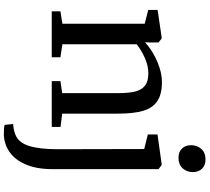

<svg xmlns="http://www.w3.org/2000/svg" viewBox="-64 -756 1063 974"><g transform="rotate(90 467.0 -268.5)"><path d="M100 -54V-471.5L30 -489.5V-537L168.5 -557.5H175L195 -541.5V-500L194 -473Q216.5 -494 249.5 -513.8Q282.5 -533.5 321.2 -546.2Q360 -559 396.5 -559Q458 -559 492.8 -535.2Q527.5 -511.5 541.8 -463.2Q556 -415 556 -335V-53L623.5 -44.5V0H391V-44L452 -53V-334Q452 -390.5 443.8 -423.5Q435.5 -456.5 413.8 -473.2Q392 -490 351 -490Q313.5 -490 274.5 -472.8Q235.5 -455.5 204 -431V-54L270 -44V0H37V-44ZM661.5 -487.5V-536.5L811.5 -557.5H817L837.5 -541.5V-3.5Q837.5 77 813.5 132.5Q789.5 188 748.5 215.5Q707.5 243 657.5 243Q644.5 243 630.5 242Q616.5 241 613 239L608.5 195.5Q617 196 632.8 193Q648.5 190 663.5 184Q703 168.5 719.8 115.2Q736.5 62 736.5 -29L735.5 -469ZM779.5 -643Q749.5 -643 732.8 -660.8Q716 -678.5 716 -706.5Q716 -737.5 735 -758.8Q754 -780 787.5 -780H788.5Q818.5 -780 835.5 -762.2Q852.5 -744.5 852.5 -716.5Q852.5 -685.5 833.5 -664.2Q814.5 -643 780.5 -643Z"/></g></svg>

Font: Merriweather 12pt
Style: Regular
Weight: 400
Designer: Eben Sorkin
Foundry: Eben Sorkin
Version: Version 2.100